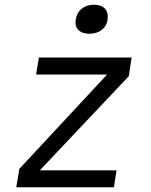

<svg xmlns="http://www.w3.org/2000/svg" viewBox="-20 -794 640 814"><path d="M359 -651C401 -651 431 -674 436 -711C442 -750 420 -774 378 -774C337 -774 307 -750 301 -711C295 -674 317 -651 359 -651ZM49 0H463L474 -72H149L526 -471L538 -550H145L133 -478H434L62 -78Z"/></svg>

Font: JetBrains Mono Light
Style: Italic
Weight: 336
Italic angle: -9°
Monospace: yes
Designer: Philipp Nurullin, Konstantin Bulenkov
Foundry: JetBrains
Version: Version 2.305